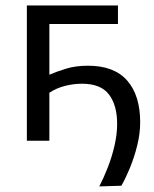

<svg xmlns="http://www.w3.org/2000/svg" viewBox="-20 -516 563 704"><path d="M344 167.5Q359.5 138 374.8 99.2Q390 60.5 399.8 18.5Q409.5 -23.5 409.5 -62Q409.5 -129.5 379.8 -169.2Q350 -209 280.5 -209Q249 -209 218 -201Q187 -193 161 -176V0H78.5V-496H412.5V-428H161V-242Q187.5 -253.5 222.2 -264.2Q257 -275 303 -275Q398.5 -275 446.2 -220.8Q494 -166.5 494 -67.5Q494 -27 483.5 16Q473 59 457 98Q441 137 425 165Z"/></svg>

Font: Heraclito
Style: Regular
Weight: 400
Designer: Kostas Bartsokas (font) & Cristiano Sobral (main changes)
Foundry: Kostas Bartsokas (font) & Cristiano Sobral (main changes)
Version: Version 1.00;July 8, 2020;FontCreator 13.0.0.2655 64-bit